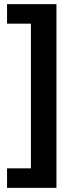

<svg xmlns="http://www.w3.org/2000/svg" viewBox="-20 -725 394 925"><path d="M14 180V86H129V-611H14V-705H252V180Z"/></svg>

Font: Mulish ExtraLight
Style: Bold
Weight: 700
Version: Version 3.603